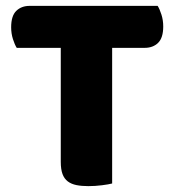

<svg xmlns="http://www.w3.org/2000/svg" viewBox="-20 -629 596 654"><path d="M37 -466Q30 -477 24 -496Q18 -515 18 -536Q18 -575 35.5 -592Q53 -609 81 -609H517Q524 -598 530 -579Q536 -560 536 -539Q536 -500 518.5 -483Q501 -466 473 -466H362V-4Q351 -1 327.5 2Q304 5 281 5Q258 5 240.5 1.5Q223 -2 211 -11Q199 -20 193 -36Q187 -52 187 -78V-466Z"/></svg>

Font: Baloo Cyrillic
Style: Regular
Weight: 400
Designer: Ek Type, Denis Ignatov
Foundry: Ek Type
Version: Version 1.50 July 26, 2019